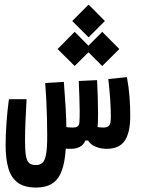

<svg xmlns="http://www.w3.org/2000/svg" viewBox="-20 -656 626 850"><path d="M139.2 174.3Q88.9 174.3 59.3 153.1Q29.8 131.8 17.3 89.8Q4.9 47.9 4.9 -14.2Q4.9 -60.5 9 -116.5Q13.2 -172.4 19.5 -216.8H97.7Q95.2 -170.9 93 -123.3Q90.8 -75.7 90.8 -34.7Q90.8 8.8 94.7 32.7Q98.6 56.6 108.9 65.7Q119.1 74.7 138.2 74.7Q157.7 74.7 168.7 64Q179.7 53.2 184.3 25.1Q189 -2.9 189 -55.2Q189 -92.3 188 -131.1Q187 -169.9 185.1 -209.7Q183.1 -249.5 180.2 -288.6L262.7 -293.5Q266.6 -244.6 270.3 -184.8Q273.9 -125 273.9 -81.5Q273.9 -14.2 268.1 34.4Q262.2 83 247.6 113.8Q232.9 144.5 206.5 159.4Q180.2 174.3 139.2 174.3ZM293.5 2.9Q275.4 2.9 265.1 1.5Q254.9 0 238.8 -2L251 -97.2Q270.5 -93.8 279.8 -92.5Q289.1 -91.3 300.3 -91.3Q317.4 -91.3 324.2 -96.9Q331.1 -102.5 331.5 -115.2Q333 -134.8 332.8 -164.6Q332.5 -194.3 331.3 -229Q330.1 -263.7 328.6 -297.4L409.7 -301.3Q411.6 -267.1 412.8 -227.1Q414.1 -187 414.1 -149.7Q414.1 -112.3 411.6 -86.9Q409.7 -65.9 404.8 -55.4Q399.9 -44.9 391.6 -33.7H357.9Q350.1 -14.6 333.3 -5.9Q316.4 2.9 293.5 2.9ZM451.7 2.9Q424.3 2.9 398.7 -8.5Q373 -20 360.8 -53.2L375 -104Q389.6 -99.1 403.6 -95.2Q417.5 -91.3 437.5 -91.3Q456.5 -91.3 463.6 -100.8Q470.7 -110.4 470.7 -137.7Q470.7 -172.4 468 -213.4Q465.3 -254.4 459.5 -306.2L542 -314.5Q550.8 -265.1 553.7 -222.9Q556.6 -180.7 556.6 -142.6Q556.6 -68.8 532.2 -33Q507.8 2.9 451.7 2.9ZM372.1 -490.7 299.8 -563 372.1 -635.7 444.3 -563ZM432.6 -363.8 356.9 -439 432.6 -515.1 508.3 -439ZM310.5 -363.8 234.9 -439 310.5 -515.1 386.2 -439Z"/></svg>

Font: Cascadia Code
Style: Regular
Weight: 400
Designer: Aaron Bell
Foundry: Saja Typeworks
Version: Version 2404.023